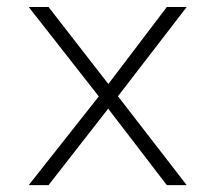

<svg xmlns="http://www.w3.org/2000/svg" viewBox="-20 -538 626 558"><path d="M63.5 0 267.1 -257.8 63.5 -517.6H121.1L294.9 -293.9L464.8 -517.6H522.5L322.8 -258.3L522.5 0H464.8L294.4 -222.2L121.1 0Z"/></svg>

Font: Cascadia Mono NF ExtraLight
Style: Regular
Weight: 200
Monospace: yes
Designer: Aaron Bell
Foundry: Saja Typeworks
Version: Version 2404.023; ttfautohint (v1.8.4)